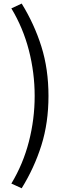

<svg xmlns="http://www.w3.org/2000/svg" viewBox="-20 -838 378 1055"><path d="M99.1 196.5 42.4 170.6Q106.8 63.9 138.7 -59.6Q170.5 -183 170.5 -310.7Q170.5 -438 138.7 -561.6Q106.8 -685.2 42.4 -792L99.1 -818.4Q168.6 -705.9 207.5 -582Q246.4 -458 246.4 -310.7Q246.4 -163.3 207.5 -39.7Q168.6 84 99.1 196.5Z"/></svg>

Font: Noto Sans HK Thin
Style: Regular
Weight: 100
Designer: Ryoko NISHIZUKA 西塚涼子 (kana, bopomofo & ideographs); Paul D. Hunt (Latin, Greek & Cyrillic); Sandoll Communications 산돌커뮤니
Foundry: Adobe
Version: Version 2.004-H2;hotconv 1.0.118;makeotfexe 2.5.65603